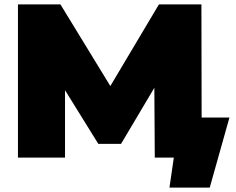

<svg xmlns="http://www.w3.org/2000/svg" viewBox="-20 -720 1078 877"><path d="M1028 -183H901L900 -700H706L484 -327L256 -700H62V0H277V-308L429 -63H533L685 -319L687 0H774L754 137H938Z"/></svg>

Font: Montserrat Custom Black
Style: Regular
Weight: 900
Designer: Julieta Ulanovsky
Foundry: Julieta Ulanovsky
Version: Version 7.200